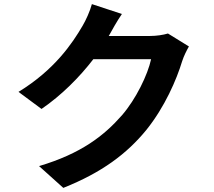

<svg xmlns="http://www.w3.org/2000/svg" viewBox="-20 -848 1040 934"><path d="M797 -685C774 -678 741 -673 710 -673H509L512 -678C524 -700 549 -745 573 -780L427 -828C418 -794 397 -748 382 -723C332 -637 245 -508 70 -401L182 -318C280 -385 367 -473 434 -560H715C699 -485 641 -365 573 -287C486 -188 375 -101 170 -40L288 66C476 -9 597 -100 692 -216C782 -328 839 -461 866 -550C874 -575 888 -603 899 -622Z"/></svg>

Font: Noto Sans CJK KR Bold
Style: Regular
Weight: 700
Designer: Ryoko NISHIZUKA (kana & ideographs); Paul D. Hunt (Latin, Greek & Cyrillic); Wenlong ZHANG (bopomofo); Sandoll Communica
Foundry: Adobe Systems Incorporated
Version: Version 1.004;PS 1.004;hotconv 1.0.82;makeotf.lib2.5.63406